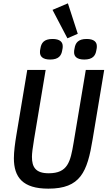

<svg xmlns="http://www.w3.org/2000/svg" viewBox="-20 -1116 643 1148"><path d="M143 -698 78 -309C70 -261 63 -209 63 -170C63 -56 116 12 269 12C461 12 502 -87 534 -284L603 -698H493L420 -262C401 -149 386 -80 271 -80C193 -80 171 -117 171 -178C171 -199 175 -230 184 -285L253 -698ZM383 -887 445 -914 386 -1096 294 -1057ZM280 -760C331 -760 347 -784 352 -815C355 -827 355 -833 355 -840C355 -864 339 -883 294 -883C243 -883 227 -859 222 -828C219 -816 219 -810 219 -803C219 -779 235 -760 280 -760ZM484 -760C535 -760 551 -784 556 -815C559 -827 559 -833 559 -840C559 -864 543 -883 498 -883C447 -883 431 -859 426 -828C423 -816 423 -810 423 -803C423 -779 439 -760 484 -760Z"/></svg>

Font: IBM Mono Medium
Style: Italic
Weight: 500
Italic angle: -9°
Monospace: yes
Designer: Mike Abbink, Paul van der Laan, Pieter van Rosmalen
Foundry: Bold Monday
Version: Version 2.3